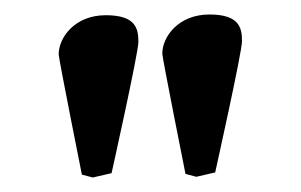

<svg xmlns="http://www.w3.org/2000/svg" viewBox="-20 -666 415 265"><path d="M108 -421 134 -427C134 -427 171 -593 171 -608C171 -626 168 -645 126 -645C83 -645 61 -614 61 -591C61 -585 93 -425 93 -425ZM251 -422 277 -428C277 -428 314 -594 314 -609C314 -627 311 -646 269 -646C226 -646 204 -615 204 -592C204 -586 236 -426 236 -426Z"/></svg>

Font: Libertinus Sans
Style: Bold
Weight: 700
Designer: Philipp H. Poll, Khaled Hosny
Foundry: Caleb Maclennan
Version: Version 7.050;RELEASE